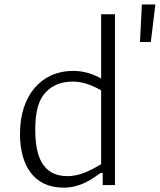

<svg xmlns="http://www.w3.org/2000/svg" viewBox="-20 -829 716 860"><path d="M69.5 -230C69.5 -95 126 11.5 265 11.5C333.5 11.5 383.5 -19.5 430.5 -54.5H440V0H495V-765H433V-477.5C393.5 -499.5 352 -511.5 307.5 -511.5C164.5 -511.5 69.5 -401 69.5 -230ZM138 -248.5C138 -363 168.5 -404 200.5 -430C226 -450.5 259 -463.5 307.5 -463.5C346 -463.5 387 -450.5 433 -424.5V-93.5C382.5 -63 333 -40 282.5 -40C164 -40 138 -139.5 138 -248.5ZM607 -641H655.5L676 -809H615.5Z"/></svg>

Font: Monaspace Argon ExtraLight
Style: Regular
Weight: 200
Designer: Riley Cran & the Lettermatic Team
Foundry: Lettermatic
Version: Version 1.000 (Monaspace Argon)